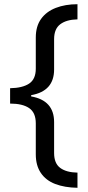

<svg xmlns="http://www.w3.org/2000/svg" viewBox="-20 -734 420 912"><path d="M348 158Q287 157 242.5 140Q198 123 174 87.5Q150 52 150 -1V-148Q150 -199 118.5 -220.5Q87 -242 28 -242V-315Q87 -316 118.5 -337Q150 -358 150 -408V-556Q150 -609 175 -644Q200 -679 245 -696.5Q290 -714 348 -714V-642Q296 -641 266.5 -619Q237 -597 237 -548V-404Q237 -301 128 -282V-276Q237 -257 237 -154V-7Q237 42 266 63.5Q295 85 348 86Z"/></svg>

Font: Noto Sans Vithkuqi
Style: Regular
Weight: 400
Version: Version 1.001